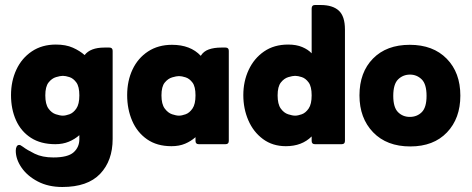

<svg xmlns="http://www.w3.org/2000/svg" viewBox="-20 -576 1884 767"><path d="M71 10Q88 23 118.5 38Q149 53 193 53Q251 53 274 32.5Q297 12 297 -20V-36Q279 -20 255 -10Q231 0 201 0Q143 0 103.5 -25.5Q64 -51 44 -95.5Q24 -140 24 -196Q24 -252 45.5 -298Q67 -344 107.5 -371Q148 -398 203 -398Q243 -398 271 -385.5Q299 -373 318 -356Q341 -386 397 -386H417Q430 -386 430 -373V-21Q430 66 380 118.5Q330 171 229 171Q173 171 131 149Q89 127 66 93.5Q43 60 43 26Q43 16 46.5 9.5Q50 3 57 3Q61 3 64 5.5Q67 8 71 10ZM231 -114Q242 -114 257.5 -119.5Q273 -125 285 -142.5Q297 -160 297 -195Q297 -230 285 -246.5Q273 -263 257.5 -268Q242 -273 231 -273Q221 -273 204 -268Q187 -263 174 -246.5Q161 -230 161 -195Q161 -160 173.5 -142.5Q186 -125 203 -119.5Q220 -114 231 -114Z M761 -28Q743 -12 719.5 -2Q696 8 665 8Q607 8 567.5 -19.5Q528 -47 508 -93.5Q488 -140 488 -196Q488 -253 509.5 -298.5Q531 -344 571.5 -370.5Q612 -397 667 -397Q741 -397 782 -353Q793 -371 814 -378.5Q835 -386 864 -386H881Q894 -386 894 -373V-13Q894 0 881 0H774Q761 0 761 -13ZM695 -114Q706 -114 721.5 -119.5Q737 -125 749 -142.5Q761 -160 761 -195Q761 -230 749 -246Q737 -262 721.5 -267Q706 -272 695 -272Q685 -272 668 -267Q651 -262 638 -246Q625 -230 625 -195Q625 -160 638 -142.5Q651 -125 667.5 -119.5Q684 -114 695 -114Z M1225 -363V-542Q1225 -556 1238 -556H1261Q1309 -556 1333.5 -533.5Q1358 -511 1358 -458V-13Q1358 0 1345 0H1238Q1225 0 1225 -13V-31Q1186 8 1122 8Q1069 8 1030.5 -20.5Q992 -49 972 -95.5Q952 -142 952 -196Q952 -251 973.5 -297Q995 -343 1035 -370.5Q1075 -398 1131 -398Q1164 -398 1187.5 -388Q1211 -378 1225 -363ZM1159 -114Q1170 -114 1185.5 -119.5Q1201 -125 1213 -142.5Q1225 -160 1225 -195Q1225 -230 1213 -246.5Q1201 -263 1185.5 -268Q1170 -273 1159 -273Q1149 -273 1132 -268Q1115 -263 1102 -246.5Q1089 -230 1089 -195Q1089 -160 1101.5 -142.5Q1114 -125 1131 -119.5Q1148 -114 1159 -114Z M1619 9Q1525 9 1470.5 -47.5Q1416 -104 1416 -195Q1416 -287 1470 -342Q1524 -397 1617 -397Q1710 -397 1764.5 -341.5Q1819 -286 1819 -194Q1819 -103 1765.5 -47Q1712 9 1619 9ZM1617 -109Q1646 -109 1665 -128Q1684 -147 1684 -193Q1684 -240 1664.5 -259Q1645 -278 1618 -278Q1590 -278 1570.5 -259Q1551 -240 1551 -193Q1551 -147 1570 -128Q1589 -109 1617 -109Z"/></svg>

Font: Zain Black
Style: Regular
Weight: 900
Designer: Zain,Boutros
Foundry: Mobile Telecommunications Company (Zain), 2024
Version: Version 1.50; ttfautohint (v1.8.4)